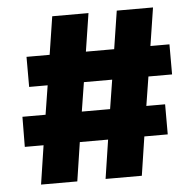

<svg xmlns="http://www.w3.org/2000/svg" viewBox="-49 -722 752 744"><g transform="rotate(-5 327.5 -350.0)"><path d="M624 -408V-525H550L573 -673H432L409 -525H299L322 -673H181L158 -525H68V-408H140L122 -295H32L31 -178H104L81 -27H222L245 -178H355L332 -27H473L496 -178H587V-295H514L532 -408ZM373 -295H263L281 -408H391Z"/></g></svg>

Font: Arthouse Owned
Style: Bold
Weight: 700
Designer: Jeremy Tribby
Foundry: Tribby Type
Version: Version 1.000;PS 001.000;hotconv 1.0.88;makeotf.lib2.5.64775